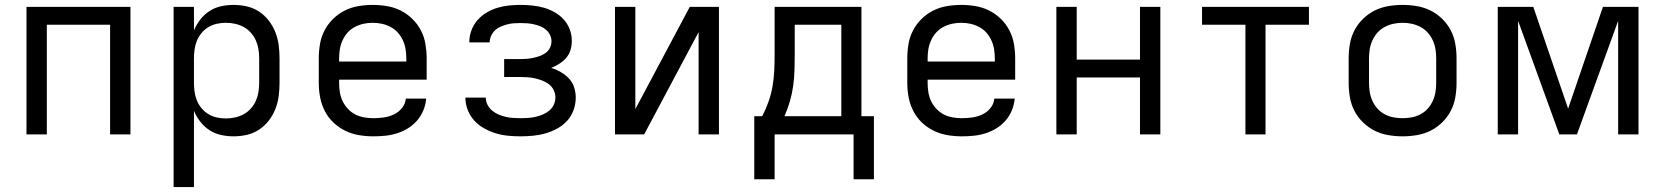

<svg xmlns="http://www.w3.org/2000/svg" viewBox="-20 -548 6790 783"><path d="M88 0V-520H512V0H429V-447H171V0Z M688 215V-520H771V-424Q781 -448 797 -468.5Q813 -489 834.5 -503Q856 -517 881.5 -522.5Q907 -528 932 -528Q960 -528 986.5 -522Q1013 -516 1036 -501Q1059 -486 1076 -464Q1093 -442 1103 -416.5Q1113 -391 1116.5 -364Q1120 -337 1120 -310V-210Q1120 -183 1116.5 -156Q1113 -129 1103 -103.5Q1093 -78 1076 -56Q1059 -34 1036 -19Q1013 -4 986.5 2Q960 8 932 8Q907 8 881.5 2.5Q856 -3 834.5 -17Q813 -31 797 -51.5Q781 -72 771 -96V215ZM901 -65Q920 -65 938.5 -69Q957 -73 973.5 -82Q990 -91 1003 -105.5Q1016 -120 1023.5 -137Q1031 -154 1034 -172.5Q1037 -191 1037 -210V-310Q1037 -329 1034 -347.5Q1031 -366 1023.5 -383Q1016 -400 1003 -414.5Q990 -429 973.5 -438Q957 -447 938.5 -451Q920 -455 901 -455Q882 -455 864 -451Q846 -447 830 -437.5Q814 -428 802 -413.5Q790 -399 783 -382Q776 -365 773.5 -346.5Q771 -328 771 -310V-210Q771 -192 773.5 -173.5Q776 -155 783 -138Q790 -121 802 -106.5Q814 -92 830 -82.5Q846 -73 864 -69Q882 -65 901 -65Z M1502 8Q1473 8 1443.5 3Q1414 -2 1387.5 -15Q1361 -28 1339.5 -48.5Q1318 -69 1304.5 -95.5Q1291 -122 1285.5 -151Q1280 -180 1280 -210V-310Q1280 -339 1285 -368.5Q1290 -398 1303.5 -424Q1317 -450 1338.5 -471Q1360 -492 1386 -505Q1412 -518 1441.5 -523Q1471 -528 1500 -528Q1529 -528 1558.5 -523Q1588 -518 1614 -505Q1640 -492 1661.5 -471Q1683 -450 1696.5 -424Q1710 -398 1715 -368.5Q1720 -339 1720 -310V-223H1363V-210Q1363 -191 1366 -172Q1369 -153 1377 -136Q1385 -119 1398.5 -104.5Q1412 -90 1428.5 -81.5Q1445 -73 1464 -69.5Q1483 -66 1502 -66Q1524 -66 1545 -69Q1566 -72 1585.5 -81Q1605 -90 1619 -107Q1633 -124 1635 -146H1718Q1716 -121 1706.5 -98Q1697 -75 1681 -56.5Q1665 -38 1644 -25Q1623 -12 1599.5 -4.5Q1576 3 1551.5 5.5Q1527 8 1502 8ZM1363 -297H1637V-310Q1637 -329 1634 -347.5Q1631 -366 1623 -383.5Q1615 -401 1602.5 -415Q1590 -429 1573 -438Q1556 -447 1537.5 -451Q1519 -455 1500 -455Q1481 -455 1462.5 -451Q1444 -447 1427 -438Q1410 -429 1397.5 -415Q1385 -401 1377 -383.5Q1369 -366 1366 -347.5Q1363 -329 1363 -310Z M2103 8Q2077 8 2051.5 5.5Q2026 3 2001.5 -4.5Q1977 -12 1954.5 -24.5Q1932 -37 1914.5 -56Q1897 -75 1887.5 -99.5Q1878 -124 1878 -149V-150H1961Q1961 -135 1968 -121Q1975 -107 1987 -97Q1999 -87 2013 -81Q2027 -75 2042 -71.5Q2057 -68 2072 -67Q2087 -66 2103 -66Q2118 -66 2133.5 -67Q2149 -68 2164 -71.5Q2179 -75 2193.5 -81Q2208 -87 2220 -97Q2232 -107 2238.5 -121Q2245 -135 2245 -151Q2245 -166 2238 -180.5Q2231 -195 2218.5 -204.5Q2206 -214 2191.5 -219.5Q2177 -225 2162 -228.5Q2147 -232 2131.5 -233Q2116 -234 2100 -234H2036V-307H2100Q2114 -307 2127.5 -308Q2141 -309 2154.5 -312Q2168 -315 2181 -319.5Q2194 -324 2205.5 -332.5Q2217 -341 2223 -353.5Q2229 -366 2229 -380Q2229 -393 2223 -405.5Q2217 -418 2206.5 -427Q2196 -436 2183 -441Q2170 -446 2157 -449Q2144 -452 2130 -453Q2116 -454 2103 -454Q2089 -454 2075 -453Q2061 -452 2048 -448.5Q2035 -445 2022 -439.5Q2009 -434 1999 -424.5Q1989 -415 1983 -402Q1977 -389 1977 -376V-375H1894V-377Q1894 -401 1902.5 -424Q1911 -447 1927 -465.5Q1943 -484 1964 -496.5Q1985 -509 2008 -516Q2031 -523 2055 -525.5Q2079 -528 2103 -528Q2127 -528 2151 -525.5Q2175 -523 2198 -516.5Q2221 -510 2242 -498Q2263 -486 2279 -468.5Q2295 -451 2303.5 -428Q2312 -405 2312 -381Q2312 -362 2306.5 -344Q2301 -326 2289 -312Q2277 -298 2261 -288Q2245 -278 2228 -271Q2248 -265 2267 -254Q2286 -243 2300.5 -227.5Q2315 -212 2321.5 -191.5Q2328 -171 2328 -150Q2328 -124 2319 -99Q2310 -74 2292.5 -55Q2275 -36 2252 -23.5Q2229 -11 2204.5 -4Q2180 3 2154 5.5Q2128 8 2103 8Z M2488 0V-520H2571V-103L2793 -520H2912V0H2829V-417L2607 0Z M3056 183V-74H3088Q3103 -102 3114 -133Q3125 -164 3130.5 -196Q3136 -228 3137.5 -260.5Q3139 -293 3139 -325V-520H3493V-74H3544V183H3461V0H3139V183ZM3179 -74H3411V-447H3221V-325Q3221 -293 3220 -260.5Q3219 -228 3214.5 -196.5Q3210 -165 3201 -134Q3192 -103 3179 -74Z M3902 8Q3873 8 3843.5 3Q3814 -2 3787.5 -15Q3761 -28 3739.5 -48.5Q3718 -69 3704.5 -95.5Q3691 -122 3685.5 -151Q3680 -180 3680 -210V-310Q3680 -339 3685 -368.5Q3690 -398 3703.5 -424Q3717 -450 3738.5 -471Q3760 -492 3786 -505Q3812 -518 3841.5 -523Q3871 -528 3900 -528Q3929 -528 3958.5 -523Q3988 -518 4014 -505Q4040 -492 4061.5 -471Q4083 -450 4096.5 -424Q4110 -398 4115 -368.5Q4120 -339 4120 -310V-223H3763V-210Q3763 -191 3766 -172Q3769 -153 3777 -136Q3785 -119 3798.5 -104.5Q3812 -90 3828.5 -81.5Q3845 -73 3864 -69.5Q3883 -66 3902 -66Q3924 -66 3945 -69Q3966 -72 3985.5 -81Q4005 -90 4019 -107Q4033 -124 4035 -146H4118Q4116 -121 4106.5 -98Q4097 -75 4081 -56.5Q4065 -38 4044 -25Q4023 -12 3999.5 -4.5Q3976 3 3951.5 5.5Q3927 8 3902 8ZM3763 -297H4037V-310Q4037 -329 4034 -347.5Q4031 -366 4023 -383.5Q4015 -401 4002.5 -415Q3990 -429 3973 -438Q3956 -447 3937.5 -451Q3919 -455 3900 -455Q3881 -455 3862.5 -451Q3844 -447 3827 -438Q3810 -429 3797.5 -415Q3785 -401 3777 -383.5Q3769 -366 3766 -347.5Q3763 -329 3763 -310Z M4288 0V-520H4371V-305H4629V-520H4712V0H4629V-232H4371V0Z M5059 0V-447H4882V-520H5318V-447H5141V0Z M5700 8Q5671 8 5641.5 3Q5612 -2 5586 -15Q5560 -28 5538.5 -49Q5517 -70 5503.5 -96Q5490 -122 5485 -151.5Q5480 -181 5480 -210V-310Q5480 -339 5485 -368.5Q5490 -398 5503.5 -424Q5517 -450 5538.5 -471Q5560 -492 5586 -505Q5612 -518 5641.5 -523Q5671 -528 5700 -528Q5729 -528 5758.5 -523Q5788 -518 5814 -505Q5840 -492 5861.5 -471Q5883 -450 5896.5 -424Q5910 -398 5915 -368.5Q5920 -339 5920 -310V-210Q5920 -181 5915 -151.5Q5910 -122 5896.5 -96Q5883 -70 5861.5 -49Q5840 -28 5814 -15Q5788 -2 5758.5 3Q5729 8 5700 8ZM5700 -66Q5719 -66 5737.5 -69.5Q5756 -73 5773 -82Q5790 -91 5802.5 -105Q5815 -119 5823 -136.5Q5831 -154 5834 -172.5Q5837 -191 5837 -210V-310Q5837 -329 5834 -347.5Q5831 -366 5823 -383.5Q5815 -401 5802.5 -415Q5790 -429 5773 -438Q5756 -447 5737.5 -451Q5719 -455 5700 -455Q5681 -455 5662.5 -451Q5644 -447 5627 -438Q5610 -429 5597.5 -415Q5585 -401 5577 -383.5Q5569 -366 5566 -347.5Q5563 -329 5563 -310V-210Q5563 -191 5566 -172.5Q5569 -154 5577 -136.5Q5585 -119 5597.5 -105Q5610 -91 5627 -82Q5644 -73 5662.5 -69.5Q5681 -66 5700 -66Z M6088 0V-520H6233L6375 -105L6517 -520H6662V0H6579V-463L6411 0H6339L6171 -463V0Z"/></svg>

Font: Iosevka Aile
Style: Regular
Weight: 400
Designer: Belleve Invis
Foundry: Belleve Invis
Version: Version 28.0.1; ttfautohint (v1.8.4)